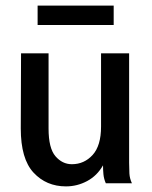

<svg xmlns="http://www.w3.org/2000/svg" viewBox="-20 -653 540 684"><path d="M215 11Q145 11 99.5 -38Q54 -87 54 -195L55 -463H153V-195Q153 -125 177.5 -96.5Q202 -68 236 -68Q280 -68 310 -101Q340 -134 340 -202V-463H440V-73Q440 -53 441 -35Q442 -17 450 0H357Q350 -16 348.5 -32Q347 -48 347 -64Q326 -27 290.5 -8Q255 11 215 11ZM114 -564V-633H385V-564Z"/></svg>

Font: Inconsolata SemiBold
Style: Regular
Weight: 600
Monospace: yes
Designer: Raph Levien, Cyreal, Brenton Simpson
Foundry: Raph Levien, Cyreal, Google
Version: Version 3.100; ttfautohint (v1.8.4.7-5d5b)